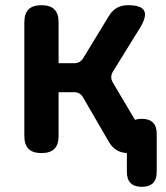

<svg xmlns="http://www.w3.org/2000/svg" viewBox="-20 -580 640 740"><path d="M526.5 140Q497.7 140 483.4 125.6Q469 111.2 469 82.5V-64.5Q469 -93.3 483.4 -107.6Q497.7 -122 526.5 -122Q555.3 -122 569.6 -107.6Q584 -93.3 584 -64.5V82.5Q584 111.2 569.6 125.6Q555.3 140 526.5 140ZM139.8 10Q106.3 10 90 -6.3Q73.8 -22.5 73.8 -56V-494Q73.8 -527.5 90 -543.7Q106.3 -560 139.8 -560Q173.3 -560 189.6 -543.7Q205.8 -527.5 205.8 -494V-336.3H265.6Q277.7 -336.3 286.4 -341.4Q295.1 -346.4 301.1 -356.5L399 -517.3Q411.8 -539 430.2 -549.5Q448.6 -560 473.3 -560Q523.7 -560 535.3 -539.1Q546.8 -518.3 521.2 -475.3L414.8 -303.3Q408.8 -293.2 408.8 -282.9Q408.8 -272.7 414.5 -262.6L524.5 -77Q550.1 -33.3 537.4 -11.7Q524.7 10 474.3 10Q448.9 10 430.5 -0.9Q412.1 -11.7 399.3 -33.7L300.4 -204.2Q294.7 -214.3 286 -219.5Q277.3 -224.7 265.2 -224.7H205.8V-56Q205.8 -22.5 189.6 -6.3Q173.3 10 139.8 10Z"/></svg>

Font: Maple Mono
Style: Regular
Weight: 400
Monospace: yes
Designer: subframe7536
Version: Version 7.300